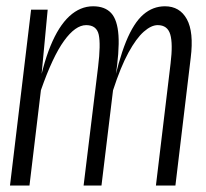

<svg xmlns="http://www.w3.org/2000/svg" viewBox="-20 -576 640 596"><path d="M11 0 76.5 -546H128L101.5 -264.5L95 -278.5Q111.5 -372 136.8 -433.5Q162 -495 195.5 -525.8Q229 -556.5 269 -556.5Q305.5 -556.5 325 -535.5Q344.5 -514.5 347.8 -465.8Q351 -417 338 -333L332 -305L295 0H239.5L284.5 -368.5Q293 -438.5 286.5 -468.2Q280 -498 247.5 -498Q214 -498 178.8 -449.2Q143.5 -400.5 107 -296L71.5 0ZM464 0 509.5 -379Q517 -440.5 508.5 -469.2Q500 -498 469.5 -498Q449.5 -498 426.2 -477.5Q403 -457 378.8 -412.8Q354.5 -368.5 331 -296L327 -291Q347.5 -388.5 371.2 -446.8Q395 -505 424.8 -530.8Q454.5 -556.5 492 -556.5Q538 -556.5 560 -516.5Q582 -476.5 572 -396.5L524.5 0Z"/></svg>

Font: Spline Sans Mono Light
Style: Italic
Weight: 300
Italic angle: -4°
Monospace: yes
Version: Version 1.004